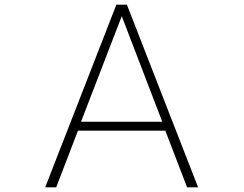

<svg xmlns="http://www.w3.org/2000/svg" viewBox="-20 -779 1040 820"><path d="M477 -759 173 21H220L313 -221H686L779 21H826L522 -759ZM673 -259H326L500 -710Z"/></svg>

Font: LINE Seed JP_OTF Thin
Style: Regular
Weight: 250
Designer: LY Corporation & Fontrix & Fontworks
Version: Version 1.007